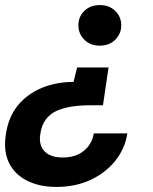

<svg xmlns="http://www.w3.org/2000/svg" viewBox="-20 -553 604 757"><path d="M408 -287 386 -138H336Q298 -138 264.5 -133Q231 -128 204.5 -116.5Q178 -105 161 -82.5Q144 -60 139 -25Q134 3 143 24.5Q152 46 173.5 57Q195 68 227 68Q261 68 286.5 56.5Q312 45 328.5 23.5Q345 2 350 -27H482Q473 33 434.5 81Q396 129 336.5 156.5Q277 184 202 184Q136 184 87 159.5Q38 135 15.5 89Q-7 43 3 -22Q13 -92 50.5 -137.5Q88 -183 145 -206.5Q202 -230 270 -230L284 -287ZM373 -533Q411 -533 434.5 -510Q458 -487 458 -453Q458 -420 434.5 -396.5Q411 -373 373 -373Q336 -373 312.5 -396.5Q289 -420 289 -453Q289 -487 312.5 -510Q336 -533 373 -533Z"/></svg>

Font: DM Sans 10pt ExtraBold
Style: Italic
Weight: 800
Italic angle: -10°
Version: Version 4.004;gftools[0.9.30]